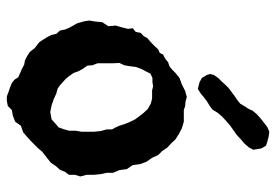

<svg xmlns="http://www.w3.org/2000/svg" viewBox="-146 -660 826 575"><g transform="rotate(90 267.5 -372.0)"><path d="M270 -518 284 -514 297 -513 309 -509H344L364 -503L381 -494L397 -484L409 -471L422 -459L432 -444L444 -432L452 -414L464 -397L471 -378L474 -356L486 -338L489 -316L497 -297V-278L501 -260L503 -240V-218L508 -199L503 -183V-165L494 -153L488 -138L477 -126L467 -111L452 -99L434 -85L422 -71L407 -56L391 -41L376 -28L356 -21L344 -4L326 3L309 6L297 18L282 21H268L255 16L243 12L228 6L218 -2L211 -13L198 -19L186 -24L173 -31L161 -33L147 -40L135 -48L123 -63L106 -76L98 -88L90 -101L84 -113L81 -127L71 -138L68 -153L63 -165L56 -178L50 -188L46 -201L43 -212L41 -226L44 -244L46 -265L58 -283L56 -305L61 -322L66 -342L64 -356L75 -365L78 -380L88 -389L93 -399L111 -415L118 -422L127 -432L138 -437L143 -447L155 -453L166 -462L178 -466L188 -474L198 -484L213 -496L232 -503L252 -513ZM213 -415 200 -409 193 -395 186 -382 180 -365 178 -349 175 -331 168 -316 169 -297V-251L175 -235L176 -220L186 -206L193 -193L198 -179L207 -166L215 -156L235 -138L245 -131L260 -127L275 -120L295 -113L315 -109L337 -113L349 -124L361 -134L367 -151L371 -166V-185L374 -203V-240L372 -260L367 -278V-294L361 -305L356 -316L352 -329L347 -342L342 -353L337 -363L329 -374L319 -387L306 -401L290 -410L275 -414H250L238 -417L225 -415ZM360 -759 374 -765 389 -763 404 -759 416 -755 424 -741 428 -717 421 -704 410 -691 397 -680 383 -667 370 -658 356 -648 342 -636 329 -624 317 -610 308 -595 296 -586 284 -579 272 -570 260 -560 246 -551 226 -556 213 -563 204 -578 201 -588 204 -599 213 -612 223 -622 234 -634 243 -643 267 -661 279 -669 290 -678 297 -690 305 -702 311 -715 321 -727 333 -738 347 -749Z"/></g></svg>

Font: Tagesschrift
Style: Regular
Weight: 400
Designer: Yanone
Version: Version 2.000; ttfautohint (v1.8.4.7-5d5b)